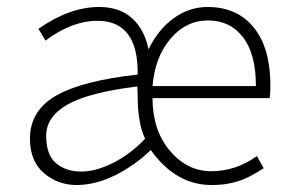

<svg xmlns="http://www.w3.org/2000/svg" viewBox="-20 -512 824 544"><path d="M705.1 -268.1Q705.1 -358.9 668.5 -406.5Q631.8 -454.1 569.3 -454.1Q506.8 -454.1 462.9 -402.1Q418.9 -350.1 412.1 -268.1ZM391.1 -119.1Q370.1 -162.1 370.1 -240.2L369.1 -267.1Q231 -250 170.9 -215.6Q110.8 -181.2 110.8 -127.2Q110.8 -73.2 138.9 -49.6Q167 -25.9 209.5 -25.9Q252 -25.9 301.5 -51Q351.1 -76.2 391.1 -119.1ZM64.9 -119.1Q64.9 -198.2 138.4 -240.7Q211.9 -283.2 370.1 -300.8Q372.1 -452.6 256.8 -453.1Q183.6 -453.1 108.9 -397L88.9 -430.2Q176.8 -492.2 261.2 -492.2Q318.4 -492.2 353.8 -460.7Q389.2 -429.2 400.9 -372.1Q427.7 -428.2 471.9 -460.2Q516.1 -492.2 567.9 -492.2Q651.9 -492.2 699 -434.1Q746.1 -376 746.1 -270Q746.1 -246.1 744.1 -233.9H412.1Q412.1 -144 460.9 -85.4Q509.8 -26.9 578.9 -26.9Q647.9 -26.9 708 -69.8L727.1 -35.2Q702.1 -19.5 686.5 -11.7Q639.6 12.7 579.1 12.2Q478 12.2 407.2 -86.9Q360.4 -42 305.2 -14.9Q250 12.2 197 12.2Q144 12.2 104.5 -21.5Q64.9 -55.2 64.9 -119.1Z"/></svg>

Font: SourceSansPro-Light
Style: Regular
Weight: 300
Designer: Paul D. Hunt
Foundry: Adobe Systems Incorporated
Version: Version 2.020;PS 2.0;hotconv 1.0.86;makeotf.lib2.5.63406